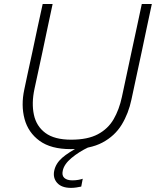

<svg xmlns="http://www.w3.org/2000/svg" viewBox="-20 -733 776 956"><path d="M332 9.5Q233.5 9.5 177 -31.8Q120.5 -73 102.2 -140.8Q84 -208.5 101 -287.5Q107.5 -318.5 118 -367.8Q128.5 -417 141 -473.5Q155 -540 167.2 -597Q179.5 -654 192.5 -713H242Q229.5 -654 217.2 -596.8Q205 -539.5 191 -472.5L151.5 -289.5Q136.5 -219 148.8 -161.8Q161 -104.5 206 -71Q251 -37.5 334.5 -37.5Q416.5 -37.5 467.2 -64.5Q518 -91.5 545.8 -139.5Q573.5 -187.5 587 -250.5L634.5 -473Q649 -539.5 661.2 -596.8Q673.5 -654 686 -713H736Q723.5 -654 711.2 -597Q699 -540 685 -472.5Q670 -403 656 -337.8Q642 -272.5 634.5 -237.5Q620 -168 585.8 -112Q551.5 -56 490 -23.2Q428.5 9.5 332 9.5ZM334 202.5Q286.5 202.5 264.5 177.5Q242.5 152.5 250 117Q257.5 81 289.2 53Q321 25 385 -8L387.5 -20.5L412 -22L421 0Q373.5 22.5 336.2 53.5Q299 84.5 292.5 117Q287 141 300.5 153Q314 165 340 165Q356.5 165 370.2 162.5Q384 160 392 157L384.5 196Q374.5 198.5 360 200.5Q345.5 202.5 334 202.5Z"/></svg>

Font: Commissioner ExtraLight
Style: Italic
Weight: 200
Italic angle: -12°
Designer: Kostas Bartsokas
Foundry: Kostas Bartsokas
Version: Version 1.000; ttfautohint (v1.8.3)